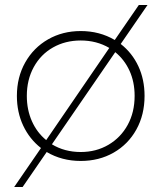

<svg xmlns="http://www.w3.org/2000/svg" viewBox="-20 -647 650 773"><path d="M562 -261Q562 -185 529 -125.5Q496 -66 437.5 -32.5Q379 1 305 1Q229 1 168 -35L71 106H37L145 -51Q99 -87 73.5 -141Q48 -195 48 -261Q48 -336 81.5 -395.5Q115 -455 173.5 -488.5Q232 -522 305 -522Q381 -522 442 -486L539 -627H574L466 -470Q512 -434 537 -380.5Q562 -327 562 -261ZM166 -83 420 -454Q369 -484 305 -484Q243 -484 193.5 -456Q144 -428 116 -377Q88 -326 88 -261Q88 -205 108.5 -159Q129 -113 166 -83ZM522 -261Q522 -317 501.5 -362Q481 -407 444 -437L189 -66Q240 -35 305 -35Q367 -35 416.5 -64Q466 -93 494 -144Q522 -195 522 -261Z"/></svg>

Font: TypoPRO Montserrat Alternates
Style: Regular
Weight: 275
Designer: Julieta Ulanovsky
Foundry: Julieta Ulanovsky
Version: Version 6.001